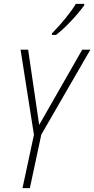

<svg xmlns="http://www.w3.org/2000/svg" viewBox="-20 -970 486 990"><path d="M96 0 155 -275 86 -714H125L182 -326L404 -714H446L193 -276L134 0ZM248 -798Q283 -833 317.5 -875.5Q352 -918 371 -950H414V-942Q399 -921 374 -892Q349 -863 321 -835.5Q293 -808 269 -790H248Z"/></svg>

Font: Noto Sans Condensed ExtraLight
Style: Italic
Weight: 200
Width: 3
Italic angle: -12°
Designer: Monotype Design Team
Foundry: Monotype Imaging Inc.
Version: Version 2.013; ttfautohint (v1.8.4.7-5d5b)